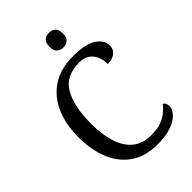

<svg xmlns="http://www.w3.org/2000/svg" viewBox="-269 -1033 1152 1152"><g transform="rotate(-45 307.0 -457.5)"><path d="M361 10Q262 10 194 -36Q126 -82 91.5 -164.5Q57 -247 57 -358Q57 -466 93.5 -548.5Q130 -631 201.5 -677.5Q273 -724 378 -724Q480 -724 530 -692Q580 -660 580 -612Q580 -580 555 -561Q530 -542 493 -542Q493 -573 482 -602.5Q471 -632 445.5 -651.5Q420 -671 376 -671Q263 -671 215.5 -589.5Q168 -508 168 -358Q168 -269 189.5 -200.5Q211 -132 257 -94Q303 -56 376 -56Q425 -56 459 -68Q493 -80 516.5 -99.5Q540 -119 557 -141Q565 -136 570.5 -126.5Q576 -117 576 -102Q576 -77 553 -51Q530 -25 482.5 -7.5Q435 10 361 10ZM375 -801Q351 -801 334.5 -815Q318 -829 318 -863Q318 -898 334.5 -911.5Q351 -925 375 -925Q398 -925 415 -911.5Q432 -898 432 -863Q432 -829 415 -815Q398 -801 375 -801Z"/></g></svg>

Font: Noto Serif Test
Style: Regular
Weight: 400
Version: Version 1.000